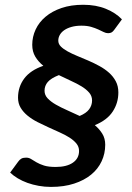

<svg xmlns="http://www.w3.org/2000/svg" viewBox="-20 -708 538 785"><path d="M447.3 -586.4Q441.9 -578.6 436 -575.4Q430.2 -572.3 421.9 -572.3Q413.1 -572.3 403.6 -577.1Q394 -582 381.6 -587.6Q369.1 -593.3 352.8 -598.1Q336.4 -603 313 -603Q290.5 -603 272.9 -598.1Q255.4 -593.3 243.2 -585Q231 -576.7 224.6 -565.4Q218.3 -554.2 218.3 -542Q218.3 -528.3 228.8 -517.8Q239.3 -507.3 256.6 -497.8Q273.9 -488.3 295.9 -479.2Q317.9 -470.2 341.1 -460.2Q364.3 -450.2 386.2 -438.2Q408.2 -426.3 425.5 -410.9Q442.9 -395.5 453.4 -375.7Q463.9 -356 463.9 -330.1Q463.9 -287.1 440.9 -252Q418 -216.8 367.7 -196.3Q386.2 -180.7 398.2 -161.4Q410.2 -142.1 410.2 -116.2Q410.2 -80.1 395.5 -48.6Q380.9 -17.1 352.5 6.1Q324.2 29.3 283 42.7Q241.7 56.2 188.5 56.2Q162.6 56.2 138.2 51.8Q113.8 47.4 92 39.6Q70.3 31.7 52.5 21Q34.7 10.3 21.5 -2.4L54.2 -46.9Q60.1 -55.2 67.1 -59.3Q74.2 -63.5 86.9 -63.5Q98.1 -63.5 107.4 -57.6Q116.7 -51.8 129.2 -44.4Q141.6 -37.1 159.9 -31.2Q178.2 -25.4 207.5 -25.4Q252.9 -25.4 278.1 -43Q303.2 -60.5 303.2 -90.8Q303.2 -107.9 292.5 -121.1Q281.7 -134.3 264.2 -145.5Q246.6 -156.7 224.1 -166.7Q201.7 -176.8 178.5 -187.3Q155.3 -197.8 132.8 -209.2Q110.4 -220.7 92.8 -235.1Q75.2 -249.5 64.5 -267.3Q53.7 -285.2 53.7 -308.6Q53.7 -353 79.1 -387Q104.5 -420.9 157.2 -439Q136.7 -455.6 124.3 -476.3Q111.8 -497.1 111.8 -524.9Q111.8 -557.6 125.7 -587.4Q139.6 -617.2 166.3 -639.6Q192.9 -662.1 231.7 -675.3Q270.5 -688.5 320.3 -688.5Q372.6 -688.5 413.1 -671.9Q453.6 -655.3 478.5 -628.9ZM162.1 -336.9Q162.1 -319.3 175 -305.7Q188 -292 208.5 -280.3Q229 -268.6 254.6 -257.3Q280.3 -246.1 305.7 -233.9Q332.5 -245.1 344.5 -261.2Q356.4 -277.3 356.4 -297.4Q356.4 -315.4 344.5 -329.3Q332.5 -343.3 313.2 -355Q293.9 -366.7 269.5 -377.7Q245.1 -388.7 220.7 -400.9Q188.5 -388.2 175.3 -372.8Q162.1 -357.4 162.1 -336.9Z"/></svg>

Font: Carlito
Style: Bold Italic
Weight: 700
Italic angle: -7°
Designer: Lukasz Dziedzic
Foundry: tyPoland Lukasz Dziedzic
Version: Version 1.104